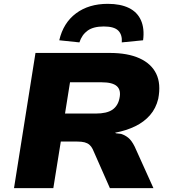

<svg xmlns="http://www.w3.org/2000/svg" viewBox="-20 -981 884 1001"><path d="M53 0 165 -705H552Q646 -705 707.5 -677Q769 -649 794.5 -596.5Q820 -544 805 -466Q793 -416 762 -380.5Q731 -345 684.5 -322.5Q638 -300 580 -289L585 -286L611 -283Q631 -277 648.5 -263Q666 -249 682 -217L780 0H553L463 -204Q456 -218 446 -226.5Q436 -235 421 -239Q406 -243 382 -243H297L258 0ZM319 -389H479Q537 -389 566 -409Q595 -429 603 -469Q612 -511 589.5 -531.5Q567 -552 510 -552H345ZM394 -760 289 -771Q310 -862 376.5 -911.5Q443 -961 542 -961Q608 -961 652 -939.5Q696 -918 715 -875Q734 -832 726 -771L615 -760Q618 -800 596.5 -821.5Q575 -843 521 -843Q467 -843 437 -821.5Q407 -800 394 -760Z"/></svg>

Font: Nunito Sans 7pt SemiExpanded Black
Style: Italic
Weight: 900
Width: 6
Italic angle: -9°
Designer: Vernon Adams
Foundry: Vernon Adams
Version: Version 3.101;gftools[0.9.27]